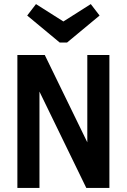

<svg xmlns="http://www.w3.org/2000/svg" viewBox="-20 -919 620 939"><path d="M65 0V-650H199L407 -223V-650H515V0H402L173 -471V0ZM272 -711 113 -843 156 -899 290 -814 424 -899 467 -843 308 -711Z"/></svg>

Font: Sometype Mono
Style: Bold
Weight: 700
Monospace: yes
Designer: Ryoichi Tsunekawa
Foundry: Dharma Type
Version: Version 1.000; ttfautohint (v1.8.3)